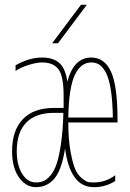

<svg xmlns="http://www.w3.org/2000/svg" viewBox="-20 -770 540 800"><path d="M360.4 -530.3Q415 -530.3 442.4 -471.7Q469.7 -413.1 469.7 -269.5V-259.8H264.6Q264.6 -188.5 273.9 -138.2Q283.2 -87.9 293.9 -64Q304.7 -40 322.3 -26.4Q339.8 -12.7 348.6 -11.2Q357.4 -9.8 370.1 -9.8Q420.9 -9.8 460 -40V-15.6Q418 10.7 370.1 9.8Q272.5 9.8 251 -151.4Q237.3 -62.5 207 -26.4Q176.8 9.8 129.9 9.8Q87.9 9.8 59.1 -30.8Q30.3 -71.3 30.3 -139.6Q30.3 -226.6 75.2 -273.4Q120.1 -320.3 205.1 -320.3H245.1V-370.1Q245.1 -453.1 223.6 -481.4Q202.1 -509.8 155.3 -509.8Q132.8 -509.8 99.6 -499.5Q66.4 -489.3 44.9 -474.6V-498Q101.6 -530.3 155.3 -530.3Q202.1 -530.3 227.5 -507.3Q252.9 -484.4 260.7 -429.7Q287.1 -530.3 360.4 -530.3ZM197.3 -589.8 317.4 -750H341.8L221.7 -589.8ZM264.6 -280.3H450.2Q449.2 -352.5 440.9 -400.9Q432.6 -449.2 418.9 -471.7Q405.3 -494.1 391.6 -502Q377.9 -509.8 360.4 -509.8Q316.4 -509.8 291.5 -457Q266.6 -404.3 264.6 -280.3ZM244.1 -299.8H205.1Q128.9 -299.8 89.4 -259.3Q49.8 -218.8 49.8 -139.6Q49.8 -82 72.3 -45.9Q94.7 -9.8 129.9 -9.8Q147.5 -9.8 161.6 -15.6Q175.8 -21.5 190.9 -39.6Q206.1 -57.6 216.3 -88.4Q226.6 -119.1 234.4 -172.9Q242.2 -226.6 244.1 -299.8Z"/></svg>

Font: Mgen+ 1mn thin
Style: Regular
Weight: 100
Designer: [Source Han Sans]
Ryoko NISHIZUKA  (kana & ideographs); Paul D. Hunt (Latin, Greek & Cyrillic); Wenlong ZHANG  (bopomofo
Version: Version 1.059.20150602